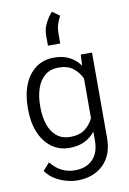

<svg xmlns="http://www.w3.org/2000/svg" viewBox="-107 -875 773 1148"><g transform="rotate(-10 279.0 -301.0)"><path d="M50.3 -258.8V-269Q50.3 -350.1 75.2 -410.6Q100.1 -471.2 146.2 -504.6Q192.4 -538.1 256.3 -538.1Q309.6 -538.1 348.6 -518.1Q387.7 -498 414.1 -461.4L417.5 -528.3H485.8V-10.3Q485.8 93.8 425.8 151.6Q365.7 209.5 268.1 209.5Q238.3 209.5 202.6 200.2Q167 190.9 133.8 170.9Q100.6 150.9 78.1 118.7L118.2 73.7Q150.9 113.8 187.3 130.6Q223.6 147.5 262.7 147.5Q332.5 147.5 372.1 107.2Q411.6 66.9 411.6 -6.8V-61.5Q385.3 -27.3 346.4 -8.8Q307.6 9.8 255.4 9.8Q192.4 9.8 146.2 -24.9Q100.1 -59.6 75.2 -120.1Q50.3 -180.7 50.3 -258.8ZM125 -269V-258.8Q125 -201.7 140.4 -155.3Q155.8 -108.9 188.5 -81.5Q221.2 -54.2 272 -54.2Q326.7 -54.2 359.9 -79.3Q393.1 -104.5 411.6 -142.6V-384.3Q394.5 -421.4 361.6 -448Q328.6 -474.6 272.9 -474.6Q221.7 -474.6 189 -447Q156.2 -419.4 140.6 -372.8Q125 -326.2 125 -269ZM233.4 -614.7V-677.7Q233.4 -717.3 252.9 -753.9Q272.5 -790.5 292 -810.5L336.4 -778.3Q321.3 -750.5 314.7 -726.8Q308.1 -703.1 308.1 -674.8V-614.7Z"/></g></svg>

Font: Vazirmatn RD UI Light
Style: Regular
Weight: 300
Designer: Saber Rastikerdar
Foundry: Saber Rastikerdar
Version: Version 33.003